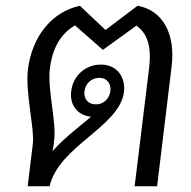

<svg xmlns="http://www.w3.org/2000/svg" viewBox="-20 -646 663 666"><path d="M94 -148 76 0H152C185 -141 395 -206 410 -327C416 -382 383 -422 330 -422C275 -422 233 -382 227 -330C221 -281 249 -246 296 -241C243 -198 191 -156 162 -121C165 -134 167 -148 168 -161C176 -222 144 -338 153 -408C162 -480 190 -528 240 -558L337 -473L453 -557C493 -529 506 -482 497 -408L447 0H525L575 -413C590 -529 544 -611 457 -626L346 -542L257 -626C157 -604 91 -517 77 -406C67 -326 100 -201 94 -148ZM273 -330C277 -357 297 -376 325 -376C350 -376 366 -357 363 -330C359 -302 338 -284 313 -284C286 -284 270 -302 273 -330Z"/></svg>

Font: TPK Tissa Web
Style: Italic
Weight: 400
Italic angle: -7°
Designer: Jacques Le Bailly, Suppakit Chalermlarp | Katatrad Co.,Ltd.
Foundry: Jacques Le Bailly, Cadson Demak Co.,Ltd.
Version: Version 5.000;Glyphs 3.1.2 (3151)